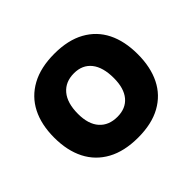

<svg xmlns="http://www.w3.org/2000/svg" viewBox="-159 -932 1165 1165"><g transform="rotate(-45 423.5 -350.0)"><path d="M426 10Q308 10 227.5 -34Q147 -78 106 -158.5Q65 -239 65 -350Q65 -462 106 -542Q147 -622 227.5 -666Q308 -710 426 -710Q543 -710 622.5 -666Q702 -622 742 -542Q782 -462 782 -350Q782 -239 742 -158.5Q702 -78 622.5 -34Q543 10 426 10ZM426 -168Q498 -168 537.5 -215Q577 -262 577 -350Q577 -443 537.5 -492.5Q498 -542 426 -542Q352 -542 310.5 -492.5Q269 -443 269 -350Q269 -262 310.5 -215Q352 -168 426 -168Z"/></g></svg>

Font: Lexend Giga Black
Style: Regular
Weight: 900
Designer: Bonnie Shaver-Troup, Thomas Jockin
Foundry: Lexend
Version: Version 1.007